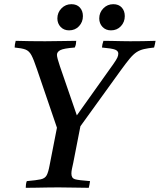

<svg xmlns="http://www.w3.org/2000/svg" viewBox="-20 -896 763 917"><path d="M252 -286 156 -567Q141 -612 130 -632.5Q119 -653 101.5 -659.5Q84 -666 50 -669Q50 -683 55 -701Q91 -700 125 -699.5Q159 -699 196 -699Q234 -699 275 -700Q316 -701 344 -701Q344 -694 342.5 -685.5Q341 -677 337 -669Q284 -665 268 -656.5Q252 -648 252 -634Q252 -621 266 -580L347 -345L522 -591Q536 -611 540.5 -621Q545 -631 545 -640Q545 -653 529.5 -659Q514 -665 467 -669Q468 -684 474 -701Q491 -701 514.5 -700.5Q538 -700 562 -699.5Q586 -699 602 -699Q634 -699 663 -699.5Q692 -700 723 -701Q722 -694 720 -685.5Q718 -677 716 -669Q687 -666 667.5 -661.5Q648 -657 632.5 -647Q617 -637 599.5 -616Q582 -595 556 -559L364 -293L330 -119Q326 -101 323.5 -89Q321 -77 321 -67Q321 -45 338 -40Q355 -35 410 -31Q409 -24 407.5 -15Q406 -6 404 1Q375 1 334.5 0Q294 -1 259 -1Q235 -1 205.5 -0.5Q176 0 149 0.5Q122 1 103 1Q103 -6 104 -15Q105 -24 108 -31Q154 -35 174.5 -39.5Q195 -44 203 -59Q211 -74 217 -107ZM310 -751Q285 -751 269.5 -767.5Q254 -784 254 -808Q254 -836 273.5 -856Q293 -876 321 -876Q347 -876 361.5 -860Q376 -844 376 -819Q376 -791 357.5 -771Q339 -751 310 -751ZM510 -751Q485 -751 469.5 -767.5Q454 -784 454 -808Q454 -836 473.5 -856Q493 -876 521 -876Q547 -876 561.5 -860Q576 -844 576 -819Q576 -791 557.5 -771Q539 -751 510 -751Z"/></svg>

Font: Tiro Bangla
Style: Italic
Weight: 400
Italic angle: -11°
Designer: Bangla: John Hudson & Fiona Ross, assisted by Neelakash Kshetrimayum. Latin: John Hudson with Paul Hanslow, assisted by 
Foundry: Tiro Typeworks Ltd.
Version: Version 1.60